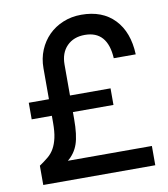

<svg xmlns="http://www.w3.org/2000/svg" viewBox="-80 -776 740 844"><g transform="rotate(-10 290.0 -354.0)"><path d="M45 -367H135V-505Q135 -549 150.5 -586Q166 -623 193 -650Q220 -677 257.5 -692.5Q295 -708 339 -708Q433 -708 487 -651.5Q541 -595 545 -495H447Q440 -618 339 -618Q289 -618 259 -587.5Q229 -557 229 -505V-367H410V-293H229V-262Q229 -190 215.5 -151Q202 -112 170 -86H545V0H45V-86Q67 -101 84 -115Q101 -129 112 -148.5Q123 -168 129 -195Q135 -222 135 -262V-293H45Z"/></g></svg>

Font: PT Root UI Web Medium
Style: Regular
Weight: 500
Designer: Vitaly Kuzmin
Foundry: ParaType Ltd.
Version: Version 1.001W